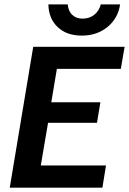

<svg xmlns="http://www.w3.org/2000/svg" viewBox="-20 -866 595 886"><path d="M25 0 133.3 -650H555L537.5 -548.3H242.5L216.7 -394.2H443.3L427.5 -299.2H201.7L168.3 -102.5H469.2L452.5 0ZM357.5 -701.7Q286.7 -701.7 245.4 -741.7Q204.2 -781.7 203.3 -845.8H292.5Q295 -814.2 314.2 -796.7Q333.3 -779.2 363.3 -780Q395 -780.8 416.7 -799.2Q438.3 -817.5 445 -845.8H534.2Q525 -781.7 476.2 -741.7Q427.5 -701.7 357.5 -701.7Z"/></svg>

Font: Familjen Grotesk SemiBold
Style: Italic
Weight: 600
Italic angle: -9.46201°
Designer: Anders Wikstroem, Jonas Baeckman, Matilda Gysing, Kristian Moeller
Foundry: Familjen STHLM AB
Version: Version 2.002